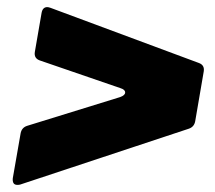

<svg xmlns="http://www.w3.org/2000/svg" viewBox="-20 -622 604 540"><path d="M37 -103Q34 -102 29 -102Q21 -102 18 -107Q15 -112 16 -121L38 -247Q41 -263 56 -268L318 -349Q332 -354 332 -362Q332 -370 319 -374L92 -452Q75 -458 78 -476L97 -586Q100 -602 113 -602Q116 -602 122 -600L539 -445Q556 -439 553 -421L529 -281Q526 -265 511 -260Z"/></svg>

Font: Open Sauce Two Black Italic
Style: Regular
Weight: 900
Italic angle: -10°
Designer: Alfredo Marco Pradil
Foundry: Creative Sauce Fz LLC
Version: Version 1.477